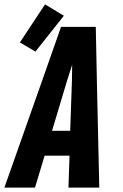

<svg xmlns="http://www.w3.org/2000/svg" viewBox="-43 -858 563 878"><path d="M-23 0 150 -490 236 -735H395L400 -490L411 0H270L275 -146H161L117 0ZM278 -260 286 -490Q286 -508 286.5 -526Q287 -544 287 -562Q281 -544 275.5 -526Q270 -508 264 -490L195 -260ZM119 -622 48 -664 163 -838 249 -786Z"/></svg>

Font: Iosevka SS04 Heavy Oblique
Style: Regular
Weight: 900
Italic angle: -9°
Monospace: yes
Designer: Belleve Invis
Foundry: Belleve Invis
Version: Version 19.0.0; ttfautohint (v1.8.4)